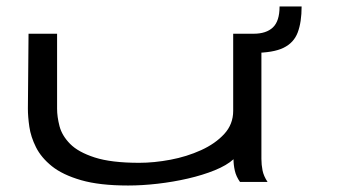

<svg xmlns="http://www.w3.org/2000/svg" viewBox="-20 -561 1040 592"><path d="M375 11Q287 11 230 -5.5Q173 -22 140 -48.5Q107 -75 91 -107Q75 -139 70.5 -170Q66 -201 66 -226L68 -457H156V-226Q156 -201 163.5 -172Q171 -143 196 -117.5Q221 -92 272 -75.5Q323 -59 409 -59Q455 -59 505.5 -68.5Q556 -78 600 -98Q644 -118 671.5 -148Q699 -178 699 -219V-457H786V-71Q786 -53 789.5 -35.5Q793 -18 805 0H720Q708 -17 704 -35Q700 -53 700 -70Q679 -51 642 -36Q605 -21 559.5 -10.5Q514 0 466 5.5Q418 11 375 11ZM910 -541Q910 -493 898 -461Q886 -429 854 -413.5Q822 -398 762 -398V-457Q801 -457 821.5 -476.5Q842 -496 842 -541Z"/></svg>

Font: Inconsolata UltraExpanded Thin
Style: Regular
Weight: 100
Width: 9
Monospace: yes
Designer: Raph Levien, Cyreal, Brenton Simpson
Foundry: Raph Levien, Cyreal, Google
Version: Version 3.100; ttfautohint (v1.8.4.7-5d5b)